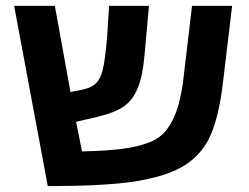

<svg xmlns="http://www.w3.org/2000/svg" viewBox="-20 -626 845 651"><path d="M343 -497 350 -606H485L470 -439Q464 -369 448 -330Q432 -289 402.5 -267Q373 -245 311 -230L238 -213L258 -113H270Q347 -115 396 -121.5Q445 -128 483 -142Q521 -156 542.5 -183Q564 -210 577.5 -247Q591 -284 600 -343L631 -606H767L736 -346Q721 -221 689 -157Q658 -95 597 -60Q540 -27 433 -10Q330 5 142 5L28 -606H166L219 -314L255 -321Q287 -327 304 -342Q321 -359 328 -388Q336 -420 343 -497Z"/></svg>

Font: Libra Sans
Style: Bold
Weight: 700
Foundry: Context Ltd
Version: Version 1.000